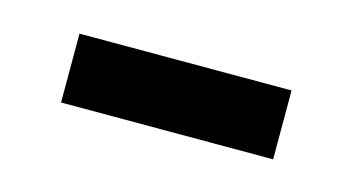

<svg xmlns="http://www.w3.org/2000/svg" viewBox="-29 -363 371 202"><g transform="rotate(15 156.5 -261.5)"><path d="M272 -224H41V-299H272Z"/></g></svg>

Font: Rosario
Style: Regular
Weight: 400
Designer: Hector Gatti
Foundry: Omnibus-Type
Version: Version 1.004